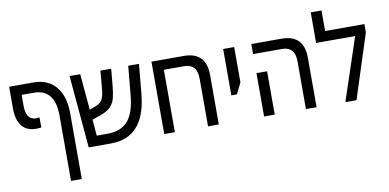

<svg xmlns="http://www.w3.org/2000/svg" viewBox="-88 -1032 3129 1545"><g transform="rotate(-10 1477.0 -259.5)"><path d="M179 -221Q99 -221 60 -272Q21 -323 21 -412V-592H218Q339 -592 403.5 -513Q468 -434 468 -298V241H380V-296Q380 -402 336.5 -456Q293 -510 209 -510H109V-420Q109 -304 191 -304Q198 -304 205 -305Q212 -306 219 -306V-224Q198 -221 179 -221Z M567 0 515 -592H602L628 -298L676 -315Q716 -329 732 -356Q748 -383 754 -444L767 -592H855L842 -452Q837 -398 827 -357Q817 -316 788.5 -286.5Q760 -257 701 -237L636 -214L647 -82H736Q843 -82 900.5 -145Q958 -208 972 -355L994 -592H1082L1060 -355Q1056 -315 1047 -268Q1038 -221 1018.5 -173.5Q999 -126 965 -87Q931 -48 877.5 -24Q824 0 746 0Z M1448 -592Q1630 -592 1630 -404V0H1542V-387Q1542 -454 1514.5 -482Q1487 -510 1438 -510H1271V0H1184V-592Z M1770 -213V-592H1860V-303L1815 -213Z M2342 0V-387Q2342 -454 2314 -482Q2286 -510 2238 -510H2000V-592H2247Q2429 -592 2429 -404V0ZM2000 0V-354H2087V0Z M2603 -592H2924V-524L2755 0H2664L2834 -510H2515V-760H2603Z"/></g></svg>

Font: Noto Sans Hebrew SemiCondensed
Style: Regular
Weight: 400
Width: 4
Designer: Monotype Design Team
Foundry: Monotype Imaging Inc.
Version: Version 2.004; ttfautohint (v1.8.4.7-5d5b)